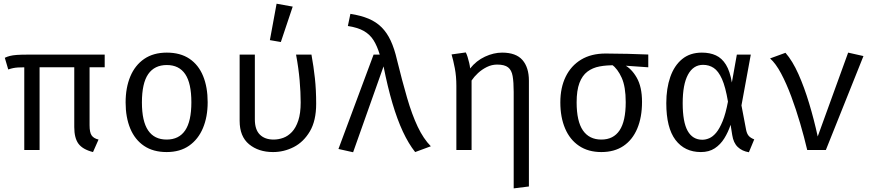

<svg xmlns="http://www.w3.org/2000/svg" viewBox="-20 -828 4840 1060"><path d="M198.5 -472.5V0H114V-472.5ZM474.5 -472V-136.5Q474.5 -97 485.8 -80.5Q497 -64 524 -57.5L493.5 11.5Q436.5 -3 413.2 -34.5Q390 -66 390 -126.5V-472.5ZM558 -526.5V-456.5H120.5Q94.5 -456.5 79.8 -455.5Q65 -454.5 53.5 -452.2Q42 -450 25.5 -444.5L6.5 -509Q20 -515.5 34.8 -519.2Q49.5 -523 73 -524.8Q96.5 -526.5 136.5 -526.5Z M901 -537.5Q975.5 -537.5 1025.8 -503.8Q1076 -470 1101.2 -408.5Q1126.5 -347 1126.5 -263.5Q1126.5 -183 1100.5 -121Q1074.5 -59 1024.2 -23.8Q974 11.5 900 11.5Q826 11.5 775.5 -22.5Q725 -56.5 699.2 -118.2Q673.5 -180 673.5 -262.5Q673.5 -344 699.5 -406Q725.5 -468 776.2 -502.8Q827 -537.5 901 -537.5ZM901 -469Q833 -469 798.2 -418.8Q763.5 -368.5 763.5 -262.5Q763.5 -158.5 797.8 -108Q832 -57.5 900 -57.5Q968 -57.5 1002.2 -108Q1036.5 -158.5 1036.5 -263.5Q1036.5 -368.5 1002.5 -418.8Q968.5 -469 901 -469Z M1699.5 -526.5Q1711.5 -460.5 1718.5 -396.2Q1725.5 -332 1725.5 -255Q1725.5 -161.5 1690.8 -102.8Q1656 -44 1601.8 -16.2Q1547.5 11.5 1487.5 11.5Q1407.5 11.5 1355.2 -31.5Q1303 -74.5 1303 -161V-526.5H1387V-168.5Q1387 -112.5 1414.5 -85Q1442 -57.5 1490.5 -57.5Q1517.5 -57.5 1543.8 -67Q1570 -76.5 1591.8 -99.5Q1613.5 -122.5 1626.8 -162.5Q1640 -202.5 1640 -262.5Q1640 -318 1634.2 -384.5Q1628.5 -451 1614.5 -526.5ZM1507 -807.5 1596 -791.5 1530.5 -596 1470 -606.5Z M2042.5 -526.5H2076.5Q2062.5 -573.5 2042.5 -605.5Q2022.5 -637.5 1989 -656.8Q1955.5 -676 1900.5 -684.5L1914.5 -751.5Q1972.5 -742.5 2014.8 -724.8Q2057 -707 2086.8 -677.2Q2116.5 -647.5 2137 -603.5Q2157.5 -559.5 2171.5 -498.5Q2200.5 -380.5 2227.5 -287.8Q2254.5 -195 2286.2 -128.2Q2318 -61.5 2358.5 -20.5L2272 11.5Q2235.5 -34.5 2204.2 -101.5Q2173 -168.5 2146.5 -258.2Q2120 -348 2097.5 -461.5L1929.5 12.5L1848.5 -5.5Z M2752 -537.5Q2829 -537.5 2864.5 -496.5Q2900 -455.5 2900 -382.5V201.5L2816 212V-320.5Q2816 -374.5 2810.2 -407.8Q2804.5 -441 2785 -456.2Q2765.5 -471.5 2724.5 -471.5Q2695 -471.5 2667.8 -458Q2640.5 -444.5 2619 -424.5Q2597.5 -404.5 2583.5 -383.5V0H2499.5V-354Q2499.5 -407 2491 -451.2Q2482.5 -495.5 2473 -527.5L2551.5 -538.5Q2556.5 -529.5 2561.5 -513.5Q2566.5 -497.5 2570.5 -480.2Q2574.5 -463 2575.5 -450Q2609.5 -493 2657.5 -515.2Q2705.5 -537.5 2752 -537.5Z M3323.5 -532.5Q3380.5 -532.5 3445.2 -530.8Q3510 -529 3559 -527V-456.5L3415.5 -466.5L3375.5 -467.5Q3329 -468.5 3290.2 -461.2Q3251.5 -454 3223 -432.5Q3194.5 -411 3179 -370Q3163.5 -329 3163.5 -263Q3163.5 -158.5 3198.2 -108Q3233 -57.5 3300 -57.5Q3366.5 -57.5 3400.5 -108.2Q3434.5 -159 3434.5 -264Q3434.5 -349 3412.5 -398.2Q3390.5 -447.5 3357 -472.5L3423.5 -471.5Q3465.5 -451 3495 -399.8Q3524.5 -348.5 3524.5 -265.5Q3524.5 -180.5 3498.2 -118.2Q3472 -56 3422 -22.2Q3372 11.5 3300 11.5Q3227.5 11.5 3176.8 -22.8Q3126 -57 3099.8 -118.8Q3073.5 -180.5 3073.5 -263Q3073.5 -344 3103 -404.5Q3132.5 -465 3188.2 -498.8Q3244 -532.5 3323.5 -532.5Z M3855 -537.5Q3899.5 -537.5 3932.5 -522.2Q3965.5 -507 3987.8 -471Q4010 -435 4020.5 -372.5L4048 -526.5H4125L4073.5 -246L4099.5 -109.5Q4104 -88.5 4114.2 -77.2Q4124.5 -66 4144 -58.5L4114.5 12.5Q4077 6.5 4053 -16.5Q4029 -39.5 4022.5 -82.5L4013.5 -139Q4000 -98.5 3978.8 -64.2Q3957.5 -30 3926 -9.2Q3894.5 11.5 3849.5 11.5Q3760 11.5 3709.2 -55.5Q3658.5 -122.5 3658.5 -258.5Q3658.5 -340 3680.5 -403Q3702.5 -466 3746 -501.8Q3789.5 -537.5 3855 -537.5ZM3861.5 -470Q3807.5 -470 3778.2 -415.8Q3749 -361.5 3749 -258.5Q3749 -154 3776.5 -105.2Q3804 -56.5 3857.5 -56.5Q3876 -56.5 3895.5 -64.8Q3915 -73 3933.8 -95.2Q3952.5 -117.5 3969.5 -159Q3986.5 -200.5 3999 -267Q3985.5 -348 3965.8 -392Q3946 -436 3920.2 -453Q3894.5 -470 3861.5 -470Z M4436.5 0Q4420 -70.5 4397.5 -147.2Q4375 -224 4348.5 -295.2Q4322 -366.5 4292.5 -422Q4263 -477.5 4231.5 -505.5L4316.5 -536.5Q4355.5 -492 4388 -419Q4420.5 -346 4447.2 -257.2Q4474 -168.5 4494.5 -74.5L4662.5 -537.5L4747 -518.5L4539.5 0Z"/></svg>

Font: Fast_Mono
Style: Regular
Weight: 400
Monospace: yes
Designer: Carrois Corporate, Edenspiekermann AG, Nikita Prokopov
Foundry: Carrois Corporate, Edenspiekermann AG, Nikita Prokopov
Version: Version 5.002